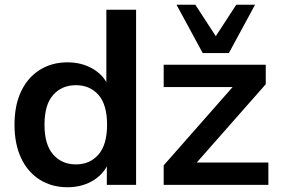

<svg xmlns="http://www.w3.org/2000/svg" viewBox="-20 -777 1186 807"><path d="M264 10Q198 10 147.5 -21.5Q97 -53 69 -112Q41 -171 41 -253Q41 -335 69 -393.5Q97 -452 147.5 -483.5Q198 -515 264 -515Q327 -515 375.5 -484.5Q424 -454 440 -402H427V-736H552V0H429V-107H441Q425 -53 376.5 -21.5Q328 10 264 10ZM299 -86Q358 -86 394 -127.5Q430 -169 430 -253Q430 -337 394 -378Q358 -419 299 -419Q240 -419 203.5 -378Q167 -337 167 -253Q167 -169 203.5 -127.5Q240 -86 299 -86ZM668 0V-82L984 -441V-411H668V-505H1097V-423L778 -61L777 -94H1108V0ZM832 -554 722 -757H801L887 -625L973 -757H1052L942 -554Z"/></svg>

Font: Mulish ExtraLight
Style: Bold
Weight: 700
Version: Version 3.603